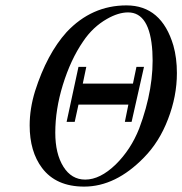

<svg xmlns="http://www.w3.org/2000/svg" viewBox="-20 -679 676 712"><path d="M486 -431H514L468 -227H443L456 -291H271L257 -227H227L271 -431H300L287 -369H473ZM623 -510Q636 -464 636 -408Q636 -322 603 -237Q571 -153 514 -95Q409 13 292 13Q188 13 136 -56Q90 -117 90 -214Q90 -276 110 -341Q154 -479 227 -560Q320 -659 449 -659Q579 -659 623 -510ZM545 -488Q536 -633 455 -633Q419 -633 377 -609Q324 -579 288 -525Q242 -458 213 -364Q185 -273 185 -187Q185 -109 215 -61Q245 -13 296 -13Q351 -13 409 -69Q465 -124 496 -202Q553 -354 545 -488Z"/></svg>

Font: GFS Solomos
Style: Regular
Weight: 400
Designer: George D. Matthiopoulos
Foundry: George D. Matthiopoulos
Version: Version 1.000